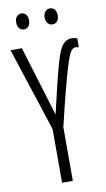

<svg xmlns="http://www.w3.org/2000/svg" viewBox="-98 -937 543 983"><g transform="rotate(-10 173.5 -445.0)"><path d="M53 -849C53 -823 67 -807 87 -807C106 -807 120 -822 120 -849C120 -875 106 -890 87 -890C67 -890 53 -874 53 -849ZM201 -849C201 -823 215 -807 235 -807C255 -807 269 -822 269 -849C269 -875 254 -890 235 -890C216 -890 201 -875 201 -849ZM170 -350 59 -714H0L142 -279V0H198V-279C228 -407 259 -526 278 -587C296 -646 309 -671 330 -671C335 -671 341 -670 347 -668V-715C338 -718 329 -720 319 -720C266 -720 250 -664 230 -595C213 -533 202 -488 170 -350Z"/></g></svg>

Font: Noto Sans Display Condensed Light
Style: Regular
Weight: 300
Width: 3
Designer: Monotype Design Team
Foundry: Monotype Imaging Inc.
Version: Version 1.900